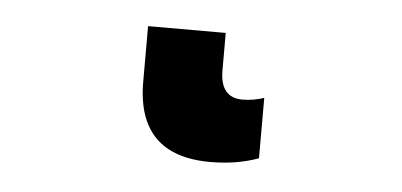

<svg xmlns="http://www.w3.org/2000/svg" viewBox="-29 12 557 266"><g transform="rotate(5 250.0 145.0)"><path d="M337 224V140Q322 145 307 145Q276 145 276 107V55H168V132Q168 235 270 235Q307 235 337 224Z"/></g></svg>

Font: Noto Sans Mono UI Condensed ExtraBold
Style: Regular
Weight: 800
Width: 3
Designer: Monotype Design team
Foundry: Monotype Imaging Inc.
Version: 1.000